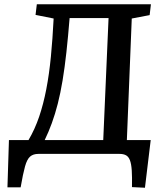

<svg xmlns="http://www.w3.org/2000/svg" viewBox="-20 -723 762 902"><path d="M15 157 22 -65H114Q144 -116 164 -175Q184 -234 197.5 -304Q211 -374 219 -456Q227 -538 232 -636L147 -653L153 -703H689L683 -652L599 -636L576 -65H688L661 159L600 156Q601 109 599 78Q597 47 590.5 30Q584 13 572 6.5Q560 0 542 0H160Q136 0 121.5 12.5Q107 25 97.5 59Q88 93 77 157ZM190 -65H465L490 -638H307Q300 -551 292 -478Q284 -405 274 -345Q264 -285 251.5 -236Q239 -187 223.5 -144.5Q208 -102 190 -65Z"/></svg>

Font: Literata 18pt Medium
Style: Italic
Weight: 500
Italic angle: -2°
Designer: Latin by Veronika Burian and Jose Scaglione. Greek by Irene Vlachou. Cyrillic by Vera Evstafieva
Foundry: TypeTogether
Version: Version 3.103;gftools[0.9.29]